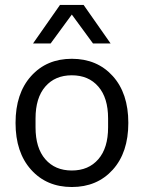

<svg xmlns="http://www.w3.org/2000/svg" viewBox="-20 -748 583 778"><path d="M271 9.8Q168.9 9.8 106 -60.3Q43 -130.4 43 -250Q43 -369.6 106 -439.7Q168.9 -509.8 271 -509.8Q373.5 -509.8 436.8 -439.9Q500 -370.1 500 -250Q500 -129.9 436.8 -60.1Q373.5 9.8 271 9.8ZM113.8 -571.8 223.1 -728H318.8L428.2 -571.8H356.9L271 -689L185.1 -571.8ZM124 -231.9Q124 -148.4 163.6 -102.8Q203.1 -57.1 271 -57.1Q338.9 -57.1 378.4 -102.8Q418 -148.4 418 -231.9V-268.1Q418 -351.6 378.4 -397.2Q338.9 -442.9 271 -442.9Q203.1 -442.9 163.6 -397.2Q124 -351.6 124 -268.1Z"/></svg>

Font: TASA Orbiter Deck
Style: Regular
Weight: 400
Designer: Weizhong Zhang
Version: Version 1.000;Glyphs 3.1.2 (3151)